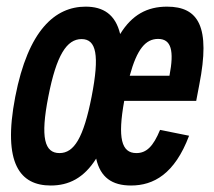

<svg xmlns="http://www.w3.org/2000/svg" viewBox="-20 -560 660 592"><path d="M262.5 -262C237.5 -135 208.5 -88 163.5 -88C117.5 -88 104 -135 129 -262C154 -390.5 186 -439.5 231.5 -439.5C277 -439.5 287.5 -390.5 262.5 -262ZM27 -261.5C-13 -54 43 12 136.5 12C191.5 12 238.5 -10.5 276.5 -71C289.5 -13 325.5 12 384 12C453.5 12 518.5 -23.5 563 -141.5L473.5 -159.5C452.5 -108.5 431.5 -88 400.5 -88C354 -88 342.5 -135 363 -249H585L594.5 -299C629.5 -477 592.5 -539.5 495 -539.5C434 -539.5 387 -514.5 350.5 -455C336 -515.5 298.5 -539.5 244 -539.5C150.5 -539.5 67 -468 27 -261.5ZM380 -326.5C402.5 -409.5 429.5 -440 467.5 -440C508 -440 517.5 -404 502.5 -326.5Z"/></svg>

Font: Monaspace Neon SemiBold
Style: Italic
Weight: 600
Italic angle: -11°
Designer: Riley Cran & the Lettermatic Team
Foundry: Lettermatic
Version: Version 1.200 (Monaspace Neon)